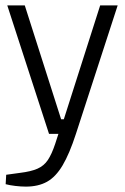

<svg xmlns="http://www.w3.org/2000/svg" viewBox="-20 -520 464 713"><path d="M162 -23 7 -500H72L207 -77H217L352 -500H417L262 -23ZM76 173Q58 173 37 170.5Q16 168 1 164L3 129L54 122Q95 117 119 106.5Q143 96 157.5 74.5Q172 53 185 14L197 -23H262Q238 51 212.5 94Q187 137 154.5 155Q122 173 76 173Z"/></svg>

Font: Changa ExtraLight ExtraLight
Style: Regular
Weight: 250
Version: Version 3.002; ttfautohint (v1.8.2)